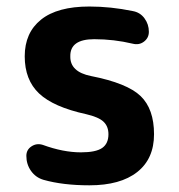

<svg xmlns="http://www.w3.org/2000/svg" viewBox="-20 -550 540 580"><path d="M254.9 -320.3Q364.3 -298.8 404.8 -259.8Q445.3 -220.7 445.3 -144.5Q445.3 -70.3 394.5 -30.3Q343.8 9.8 250 9.8Q169.9 9.8 111.3 -6.8Q87.9 -13.7 73.7 -33.7Q59.6 -53.7 59.6 -79.1Q59.6 -97.7 75.2 -107.9Q90.8 -118.2 109.4 -112.3Q170.9 -89.8 224.6 -89.8Q269.5 -89.8 288.6 -103Q307.6 -116.2 307.6 -144.5Q307.6 -168 293 -182.1Q278.3 -196.3 240.2 -205.1Q141.6 -226.6 98.1 -267.6Q54.7 -308.6 54.7 -379.9Q54.7 -451.2 104 -490.7Q153.3 -530.3 250 -530.3Q314.5 -530.3 380.9 -516.6Q403.3 -512.7 416.5 -494.6Q429.7 -476.6 429.7 -454.1Q429.7 -435.5 415 -424.3Q400.4 -413.1 380.9 -418Q324.2 -431.6 264.6 -431.6Q191.4 -431.6 192.4 -379.9Q191.4 -333 254.9 -320.3Z"/></svg>

Font: Rounded-X Mgen+ 1mn bold
Style: Bold
Weight: 700
Designer: [Source Han Sans]
Ryoko NISHIZUKA  (kana & ideographs); Paul D. Hunt (Latin, Greek & Cyrillic); Wenlong ZHANG  (bopomofo
Version: Version 1.059.20150602